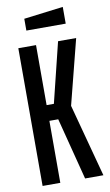

<svg xmlns="http://www.w3.org/2000/svg" viewBox="-96 -913 551 961"><g transform="rotate(-10 180.0 -432.5)"><path d="M40 0V-700H130V-395H167L242 -700H334L250 -370L349 0H256L175 -315H130V0ZM95 -780V-840L295 -865V-780Z"/></g></svg>

Font: Tektur Condensed
Style: Regular
Weight: 400
Width: 3
Designer: Adam Jagosz
Foundry: Adam Jagosz
Version: Version 1.005;gftools[0.9.30]